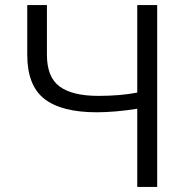

<svg xmlns="http://www.w3.org/2000/svg" viewBox="-20 -741 761 761"><path d="M363 -296Q224 -296 156 -349Q88 -402 88 -524V-721H166V-524Q166 -435 216.5 -398Q267 -361 370 -361Q457 -361 524 -374V-721H603V0H524V-310Q436 -296 363 -296Z"/></svg>

Font: Nebula Sans Book
Style: Regular
Weight: 400
Designer: Paul D. Hunt for Adobe (as Source Sans)
Foundry: Nebula Entertainment & Broadcasting LLC
Version: Version 1.010